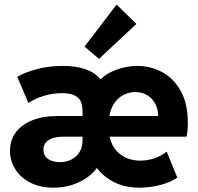

<svg xmlns="http://www.w3.org/2000/svg" viewBox="-20 -826 879 853"><path d="M24.4 -156.2Q24.4 -203.1 50.3 -238Q76.2 -272.9 123.5 -291.7Q170.9 -310.5 233.4 -310.5H346.7V-328.1Q346.7 -353.5 340.6 -371.3Q334.5 -389.2 314.2 -400.6Q293.9 -412.1 253.9 -412.1Q212.4 -412.1 171.6 -399.2Q130.9 -386.2 106.4 -368.2L56.6 -484.4Q88.4 -503.9 142.6 -518.6Q196.8 -533.2 258.8 -533.2Q377.9 -533.2 426.8 -473.6Q454.6 -501.5 500 -517.3Q545.4 -533.2 589.8 -533.2Q647 -533.2 698.2 -506.8Q749.5 -480.5 782 -423.6Q814.5 -366.7 814.5 -280.3Q814.5 -241.2 808.6 -218.8H466.8Q476.1 -178.2 498.8 -154.5Q521.5 -130.9 548.6 -121.6Q575.7 -112.3 601.6 -112.3Q668.9 -112.3 720.7 -152.3L767.6 -37.1Q741.7 -17.6 694.6 -4.9Q647.5 7.8 600.6 7.8Q538.1 7.8 490.2 -15.1Q442.4 -38.1 410.2 -79.6Q394.5 -57.1 366.5 -37.1Q338.4 -17.1 300.3 -4.6Q262.2 7.8 217.8 7.8Q159.2 7.8 115.2 -14.4Q71.3 -36.6 47.9 -74.2Q24.4 -111.8 24.4 -156.2ZM245.1 -105.5Q274.4 -105.5 297.6 -117.4Q320.8 -129.4 333.7 -151.1Q346.7 -172.9 346.7 -201.2V-218.8H261.7Q218.8 -218.8 195.8 -203.6Q172.9 -188.5 172.9 -161.1Q172.9 -135.3 192.4 -120.6Q211.9 -106 245.1 -105.5ZM682.6 -310.5Q682.6 -340.3 670.2 -364.5Q657.7 -388.7 634.5 -402.8Q611.3 -417 581.1 -417Q556.2 -417 532.5 -406.2Q508.8 -395.5 490.7 -371.8Q472.7 -348.1 465.8 -310.5ZM355.5 -619.1 498 -805.7 585.9 -719.7 419.9 -564.5Z"/></svg>

Font: Reddit Sans Fudge ExtraBold
Style: Regular
Weight: 800
Designer: Stephen Hutchings
Foundry: Reddit
Version: Version 1.011